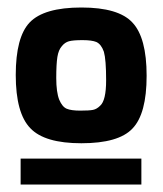

<svg xmlns="http://www.w3.org/2000/svg" viewBox="-20 -756 434 512"><path d="M61 -414Q22 -454 22 -556Q22 -657 59 -696Q97 -736 197 -736Q296 -736 333 -696Q371 -656 371 -554Q371 -452 333 -413Q296 -374 197 -374Q99 -374 61 -414ZM35 -264V-333H357V-264ZM133 -604Q130 -585 130 -548Q130 -510 138 -490Q146 -471 158 -466Q170 -461 194 -461Q218 -461 228 -463Q238 -465 247 -474Q263 -488 263 -542Q263 -597 257 -618Q250 -638 237 -644Q225 -649 200 -649Q175 -649 164 -646Q153 -643 145 -633Q136 -623 133 -604Z"/></svg>

Font: Mina
Style: Bold
Weight: 700
Version: Version 1.000